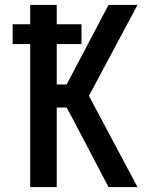

<svg xmlns="http://www.w3.org/2000/svg" viewBox="-20 -755 640 775"><path d="M102 0V-577H31V-657H102V-735H209V-657H309V-577H209V-414H249L418 -735H535L339 -368L535 0H418L277 -269L249 -321H209V0Z"/></svg>

Font: Iosevka Custom SmBdEx
Style: Regular
Weight: 600
Width: 7
Monospace: yes
Designer: Belleve Invis
Foundry: Belleve Invis
Version: Version 11.2.4; ttfautohint (v1.8.4)